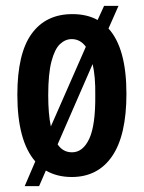

<svg xmlns="http://www.w3.org/2000/svg" viewBox="-20 -589 489 653"><path d="M64 44 100 -40Q39 -110 39 -267Q39 -407 87.5 -474Q136 -541 226 -541Q276 -541 312 -521L334 -569H383L349 -492Q410 -425 410 -270Q410 -129 361.5 -58Q313 13 224 13Q174 13 136 -9L113 44ZM144 -265Q144 -201 153 -159L272 -430Q253 -456 224 -456Q202 -456 184 -439Q166 -422 155 -380Q144 -338 144 -265ZM225 -71Q262 -71 283.5 -117Q305 -163 304 -265Q305 -328 295 -371L176 -98Q194 -71 225 -71Z"/></svg>

Font: Bricolage Grotesque 10pt Condensed Medium
Style: Regular
Weight: 500
Width: 3
Designer: Mathieu Triay
Foundry: Atelier Triay
Version: Version 1.000; ttfautohint (v1.8.4.7-5d5b);gftools[0.9.32]